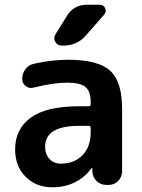

<svg xmlns="http://www.w3.org/2000/svg" viewBox="-20 -783 601 813"><path d="M314 -250Q171 -250 171 -162Q171 -130 189.5 -110Q208 -90 237 -90Q294 -90 329 -125.5Q364 -161 364 -223V-241Q364 -250 355 -250ZM201 10Q133 10 88.5 -34.5Q44 -79 44 -150Q44 -237 110.5 -285Q177 -333 314 -333H355Q364 -333 364 -342V-350Q364 -396 342 -414.5Q320 -433 264 -433Q206 -433 122 -412Q104 -407 89 -418.5Q74 -430 74 -449Q74 -472 88 -490.5Q102 -509 124 -513Q200 -530 267 -530Q395 -530 446 -484Q497 -438 497 -323V-57Q497 -34 480.5 -17Q464 0 441 0H430Q406 0 389 -16.5Q372 -33 371 -57V-71Q371 -72 370 -72Q368 -72 368 -71Q307 10 201 10ZM349 -763H402Q419 -763 425.5 -748Q432 -733 421 -721L343 -632Q306 -590 249 -590H242Q223 -590 214 -606Q205 -622 215 -638L263 -715Q292 -763 349 -763Z"/></svg>

Font: Rounded Mplus 1c Bold
Style: Bold
Weight: 700
Version: Version 1.059.20150529